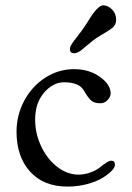

<svg xmlns="http://www.w3.org/2000/svg" viewBox="-20 -687 496 720"><path d="M327.6 -534.2Q316.4 -525.4 303 -513.9Q289.6 -502.4 284.2 -498.3Q278.8 -494.1 271.7 -490.7Q264.6 -487.3 257.8 -487.3Q242.2 -487.3 242.2 -502.4Q242.2 -507.3 243.9 -512Q245.6 -516.6 250 -523.2Q254.4 -529.8 258.5 -535.4Q262.7 -541 271 -551.5Q279.3 -562 285.6 -570.8Q298.3 -587.9 311 -608.6Q323.7 -629.4 330.6 -638.2Q352.5 -667 366.7 -667Q384.8 -667 400.1 -651.6Q415.5 -636.2 415.5 -613.3Q415.5 -593.3 400.4 -581.5Q389.6 -573.2 365.7 -559.3Q341.8 -545.4 327.6 -534.2ZM257.8 -427.7Q314 -427.7 354.5 -398.9Q395 -370.1 395 -336.4Q395 -324.7 383.8 -312.3Q372.6 -299.8 356 -299.8Q333.5 -299.8 321.8 -310.1Q310.1 -320.3 294.9 -346.7Q277.8 -378.4 220.2 -378.4Q178.7 -378.4 145.3 -339.6Q111.8 -300.8 111.8 -238.8Q111.8 -185.5 134.8 -137.5Q157.7 -89.4 195.3 -60.8Q232.9 -32.2 273.9 -32.2Q297.4 -32.2 319.1 -40.3Q340.8 -48.3 353.3 -58.3Q365.7 -68.4 377.9 -76.4Q390.1 -84.5 397 -84.5Q411.1 -84.5 411.1 -68.8Q411.1 -59.1 397.7 -45.4Q384.3 -31.7 362.1 -18.6Q339.8 -5.4 305.4 3.7Q271 12.7 233.9 12.7Q143.6 12.7 92.8 -43.5Q42 -99.6 42 -192.9Q42 -255.4 71 -309.6Q100.1 -363.8 149.9 -395.8Q199.7 -427.7 257.8 -427.7Z"/></svg>

Font: Cooper*
Style: Regular
Weight: 400
Designer: Owen Earl
Foundry: indestructible type*
Version: Version 0.001